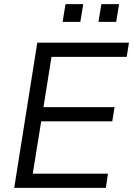

<svg xmlns="http://www.w3.org/2000/svg" viewBox="-20 -912 646 932"><path d="M49 0 161 -705H606L595 -636H230L191 -392H536L525 -323H180L139 -69H504L494 0ZM458 -806 472 -892H558L544 -806ZM284 -806 298 -892H384L370 -806Z"/></svg>

Font: Nunito Sans 12pt
Style: Italic
Weight: 400
Italic angle: -9°
Designer: Vernon Adams
Foundry: Vernon Adams
Version: Version 3.101;gftools[0.9.27]